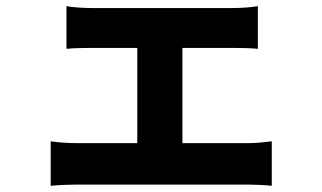

<svg xmlns="http://www.w3.org/2000/svg" viewBox="-20 -569 1040 621"><path d="M195 -549Q212 -546 235.5 -544.5Q259 -543 277 -543H734Q752 -543 773.5 -544.5Q795 -546 814 -549V-411Q795 -413 773 -413.5Q751 -414 734 -414H277Q259 -414 235.5 -413.5Q212 -413 195 -411ZM424 -30V-474H570V-30ZM144 -112Q163 -109 186 -107.5Q209 -106 229 -106H781Q803 -106 823 -108Q843 -110 859 -112V32Q843 30 818.5 29Q794 28 781 28H229Q210 28 187 29Q164 30 144 32Z"/></svg>

Font: Noto Sans JP Thin ExtraBold
Style: Regular
Weight: 800
Version: Version 2.004-H2;hotconv 1.0.118;makeotfexe 2.5.65603